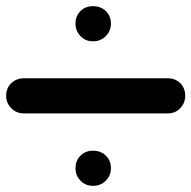

<svg xmlns="http://www.w3.org/2000/svg" viewBox="-212 -594 621 623"><path d="M-134 -226Q-159 -226 -175.5 -243Q-192 -260 -192 -283Q-192 -308 -175.5 -324Q-159 -340 -134 -340H332Q357 -340 373 -324Q389 -308 389 -283Q389 -260 373 -243Q357 -226 332 -226ZM33 -48Q33 -73 49 -89Q65 -105 90 -105Q115 -105 131.5 -89Q148 -73 148 -48Q148 -25 131.5 -8Q115 9 90 9Q65 9 49 -8Q33 -25 33 -48ZM33 -517Q33 -542 49 -558Q65 -574 90 -574Q115 -574 131.5 -558Q148 -542 148 -517Q148 -494 131.5 -477Q115 -460 90 -460Q65 -460 49 -477Q33 -494 33 -517Z"/></svg>

Font: VDS
Style: Bold
Weight: 700
Designer: artmaker
Foundry: artmaker
Version: Version 1.000 2009 initial release